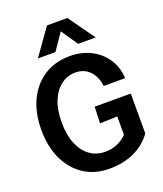

<svg xmlns="http://www.w3.org/2000/svg" viewBox="-167 -1039 985 1160"><g transform="rotate(-20 325.0 -459.5)"><path d="M334 12Q242 12 173 -33Q104 -78 65.5 -159Q27 -240 27 -349Q27 -457 65.5 -538Q104 -619 174.5 -664.5Q245 -710 341 -710Q412 -710 471 -681.5Q530 -653 567.5 -599.5Q605 -546 610 -470H472Q465 -530 430 -567.5Q395 -605 338 -605Q287 -605 246 -574.5Q205 -544 181.5 -487Q158 -430 158 -349Q158 -267 182.5 -209.5Q207 -152 249 -122.5Q291 -93 345 -93Q391 -93 426 -109Q461 -125 486 -151V-269L374 -265L378 -371H610V-115Q568 -55 498 -21.5Q428 12 334 12ZM155 -762 275 -931H406L527 -762H414L341 -869L268 -762Z"/></g></svg>

Font: Azeret Mono Thin Medium
Style: Regular
Weight: 500
Version: Version 1.002